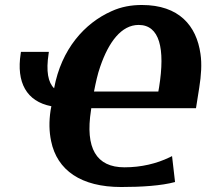

<svg xmlns="http://www.w3.org/2000/svg" viewBox="-20 -740 827 770"><path d="M63 -525C45 -410 86 -333 186 -314L183 -298C176 -253 177 -212 185 -174C209 -57 305 10 466 10C547 10 627 5 682 -10L670 -114L660 -109C608 -84 547 -69 479 -69C366 -69 321 -146 345 -298L346 -306H766L779 -388C787 -438 790 -484 784 -524C768 -637 698 -720 549 -720C507 -720 466 -713 427 -695C319 -647 226 -543 197 -386C173 -409 164 -454 175 -525L176 -532H64ZM357 -373C364 -408 371 -442 382 -473C416 -572 467 -640 536 -640C620 -640 643 -546 618 -390L615 -373Z"/></svg>

Font: Aerodynamic
Style: BdObl
Weight: 500
Designer: Google
Version: Version 2.000980; 2014